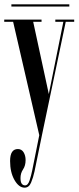

<svg xmlns="http://www.w3.org/2000/svg" viewBox="-22 -614 362 885"><path d="M91.5 251Q65 251 44.8 215.8Q24.5 180.5 24.5 128Q24.5 73 60.5 73Q77.5 73 86.8 88Q96 103 96 124Q96 149.5 84.2 167Q72.5 184.5 72.5 206.5Q72.5 225 78.2 232.8Q84 240.5 93.5 240.5Q107 240.5 114.5 217.2Q122 194 126.5 171.5L159 9L38.5 -513.5H-2.5V-523.5H169.5V-513.5H131L203 -180.5L270 -513.5H233V-523.5H320V-513.5H281L172.5 3.5L137 176.5Q131 204.5 121.2 227.8Q111.5 251 91.5 251ZM30.5 -584V-594H297.5V-584Z"/></svg>

Font: Imbue 100pt Medium
Style: Regular
Weight: 500
Designer: Tyler Finck
Foundry: Etcetera Type Company
Version: Version 1.102; ttfautohint (v1.8.3)